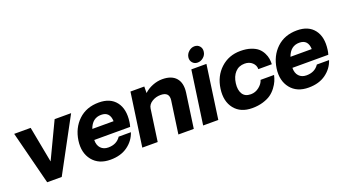

<svg xmlns="http://www.w3.org/2000/svg" viewBox="-58 -1302 3330 1860"><g transform="rotate(-20 1607.0 -372.5)"><path d="M632.8 -549.8 335.9 0H186L45.9 -549.8H215.8L286.1 -178.2L462.9 -549.8Z M1134.8 -275.9Q1131.8 -252 1124.5 -229H754.4Q753.4 -174.8 782 -144.3Q810.5 -113.8 859.4 -113.8Q945.3 -113.8 987.8 -178.2H1113.8Q1087.9 -98.1 1016.8 -46.6Q945.8 4.9 839.4 4.9Q718.3 4.9 655 -74Q591.8 -152.8 608.4 -274.9Q626.5 -399.9 708.5 -477.5Q790.5 -555.2 918.5 -555.2Q1036.6 -555.2 1094.7 -480Q1152.8 -404.8 1134.8 -275.9ZM899.4 -435.1Q808.6 -435.1 773.4 -335.9H992.7Q989.3 -435.1 899.4 -435.1Z M1573.2 -557.1Q1669.4 -557.1 1714.8 -504.6Q1760.3 -452.1 1747.6 -356L1697.3 0H1538.6L1586.4 -336.9Q1596.2 -418.9 1506.3 -418.9Q1457.5 -418.9 1417.5 -394Q1377.4 -369.1 1371.6 -328.1L1325.2 0H1166.5L1244.6 -549.8H1387.2L1386.2 -482.9Q1422.4 -517.1 1472.9 -537.1Q1523.4 -557.1 1573.2 -557.1Z M1953.1 -590.8Q1920.9 -590.8 1900.9 -614Q1880.9 -637.2 1885.3 -669.9Q1890.1 -703.1 1917 -726.6Q1943.8 -750 1976.1 -750Q2009.3 -750 2029.1 -726.6Q2048.8 -703.1 2043.9 -669.9Q2040 -636.7 2013.2 -613.8Q1986.3 -590.8 1953.1 -590.8ZM1872.1 -549.8H2027.8L1950.2 0H1793.9Z M2300.8 4.9Q2180.7 4.9 2118.7 -73Q2056.6 -150.9 2073.7 -275.9Q2090.8 -400.9 2174.3 -478Q2257.8 -555.2 2378.9 -555.2Q2439.9 -555.2 2485.8 -539.6Q2531.7 -523.9 2557.4 -501Q2583 -478 2598.9 -446.5Q2614.7 -415 2618.9 -387Q2623 -358.9 2622.1 -330.1H2482.9Q2483.9 -369.1 2453.4 -397.5Q2422.9 -425.8 2375 -425.8Q2314.9 -425.8 2277.3 -385Q2239.7 -344.2 2231 -275.9Q2222.2 -209 2247.6 -167.5Q2272.9 -126 2333 -126Q2379.9 -126 2418.5 -156.5Q2457 -187 2467.8 -225.1H2606.9Q2600.1 -194.3 2587.9 -165.8Q2575.7 -137.2 2551.3 -104.5Q2526.9 -71.8 2494.9 -48.8Q2462.9 -25.9 2412.4 -10.5Q2361.8 4.9 2300.8 4.9Z M3177.7 -275.9Q3174.8 -252 3167.5 -229H2797.4Q2796.4 -174.8 2825 -144.3Q2853.5 -113.8 2902.3 -113.8Q2988.3 -113.8 3030.8 -178.2H3156.7Q3130.9 -98.1 3059.8 -46.6Q2988.8 4.9 2882.3 4.9Q2761.2 4.9 2698 -74Q2634.8 -152.8 2651.4 -274.9Q2669.4 -399.9 2751.5 -477.5Q2833.5 -555.2 2961.4 -555.2Q3079.6 -555.2 3137.7 -480Q3195.8 -404.8 3177.7 -275.9ZM2942.4 -435.1Q2851.6 -435.1 2816.4 -335.9H3035.6Q3032.2 -435.1 2942.4 -435.1Z"/></g></svg>

Font: Oakes Grotesk
Style: Bold Italic
Weight: 700
Designer: Samuel Oakes
Foundry: Samuel Oakes
Version: Version 1.0 | wf-rip DC20170320